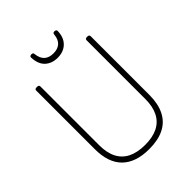

<svg xmlns="http://www.w3.org/2000/svg" viewBox="-366 -1554 1764 1764"><g transform="rotate(-45 516.5 -672.0)"><path d="M518 19Q431 19 364.5 -3.5Q298 -26 253 -70.5Q208 -115 185.5 -181Q163 -247 163 -333V-1096Q163 -1106 169 -1110.5Q175 -1115 189 -1115Q204 -1115 210.5 -1110.5Q217 -1106 217 -1096V-331Q217 -233 251 -167Q285 -101 352 -68Q419 -35 518 -35Q617 -35 683 -68Q749 -101 783 -167Q817 -233 817 -331V-1096Q817 -1106 823.5 -1110.5Q830 -1115 844 -1115Q870 -1115 870 -1096V-333Q870 -218 830.5 -139Q791 -60 712.5 -20.5Q634 19 518 19ZM517 -1169Q442 -1169 395 -1212Q348 -1255 344 -1342Q343 -1352 349 -1357.5Q355 -1363 368 -1363Q380 -1363 385 -1357.5Q390 -1352 390 -1342Q397 -1282 429.5 -1253.5Q462 -1225 517 -1225Q572 -1225 605 -1253.5Q638 -1282 644 -1342Q645 -1352 649.5 -1357.5Q654 -1363 665 -1363Q678 -1363 684.5 -1357.5Q691 -1352 690 -1342Q688 -1285 665.5 -1247Q643 -1209 605 -1189Q567 -1169 517 -1169Z"/></g></svg>

Font: Playwrite FR Moderne ExtraLight
Style: Regular
Weight: 250
Version: Version 1.002